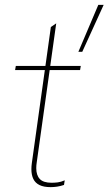

<svg xmlns="http://www.w3.org/2000/svg" viewBox="-20 -764 446 789"><path d="M188 5Q160 5 142.5 -3.5Q125 -12 117 -28.5Q109 -45 109 -69Q109 -75 109.5 -81.5Q110 -88 111 -95L189 -653L211 -668L131 -97Q130 -92 129.5 -85Q129 -78 129 -73Q129 -44 143.5 -28.5Q158 -13 192 -13Q204 -13 217 -14.5Q230 -16 246 -23L243 -4Q228 1 214.5 3Q201 5 188 5ZM42 -476 45 -493H312L309 -476ZM302 -551 384 -744H406L318 -551Z"/></svg>

Font: Hanken Grotesk Thin
Style: Italic
Weight: 250
Italic angle: -8°
Designer: Alfredo Marco Pradil
Foundry: Hanken Design Co.
Version: Version 3.013